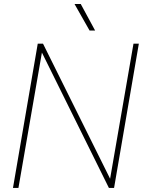

<svg xmlns="http://www.w3.org/2000/svg" viewBox="-20 -926 731 946"><path d="M542 0H516.6L186.5 -667L70.8 0H43.9L166 -710.9H191.9L522.5 -45.4L637.7 -710.9H664.1ZM448.7 -775.4H421.4L347.2 -906.2H377.9Z"/></svg>

Font: Roboto Thin
Style: Italic
Weight: 250
Italic angle: -12°
Designer: Google
Version: Version 2.134; 2016